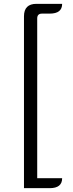

<svg xmlns="http://www.w3.org/2000/svg" viewBox="-20 -811 378 1001"><path d="M105 170V-726Q105 -791 170 -791H304Q304 -740 239 -740H199Q174 -740 174 -715V118H304Q304 170 239 170Z"/></svg>

Font: Swei Toothpaste CJK TC
Style: Regular
Weight: 400
Version: Version 1.0